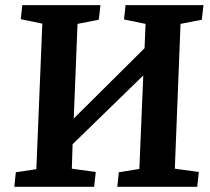

<svg xmlns="http://www.w3.org/2000/svg" viewBox="-20 -720 810 740"><path d="M532.2 -429.2 259.8 -164.1 256.8 -69.8 349.1 -57.1 342.8 0H35.2L41 -56.2L120.1 -67.9L143.1 -628.9L60.1 -646L65.9 -700.2H367.2L360.8 -644L278.8 -627.9L264.2 -263.2L537.1 -534.2L541 -627.9L458 -645L463.9 -700.2H764.2L757.8 -644L675.8 -627.9L653.8 -69.8L746.1 -57.1L740.2 0H432.1L438 -56.2L517.1 -68.8Z"/></svg>

Font: Literata Book
Style: Bold Italic
Weight: 700
Italic angle: -3°
Designer: Latin by Veronika Burian and Jose Scaglione. Greek by Irene Vlachou. Cyrillic by Vera Evstafieva
Foundry: TypeTogether
Version: Version 1.003;PS 001.003;hotconv 1.0.88;makeotf.lib2.5.64775